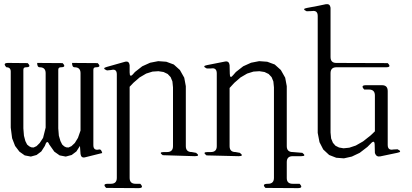

<svg xmlns="http://www.w3.org/2000/svg" viewBox="-20 -798 2040 951"><path d="M33.2 -166V-443.4Q33.2 -464.8 11.7 -464.8Q-8.8 -486.3 20.5 -486.3L117.2 -485.4Q137.7 -464.8 108.4 -464.8Q95.7 -464.8 95.7 -452.1V-162.1L98.6 -126L105.5 -99.6L114.3 -82L125 -73.2L134.8 -68.4L146.5 -67.4L161.1 -74.2L176.8 -89.8L193.4 -115.2L206.1 -166V-435.5Q206.1 -464.8 176.8 -464.8Q164.1 -464.8 164.1 -486.3L290 -485.4Q310.5 -464.8 281.2 -464.8Q268.6 -464.8 268.6 -452.1V-162.1L271.5 -126L279.3 -99.6L288.1 -82L297.9 -73.2L307.6 -68.4L319.3 -67.4L334 -74.2L350.6 -89.8L366.2 -115.2L378.9 -151.4V-435.5Q378.9 -464.8 349.6 -464.8Q336.9 -464.8 336.9 -486.3L463.9 -485.4Q484.4 -464.8 455.1 -464.8Q442.4 -464.8 442.4 -452.1V-79.1Q442.4 -50.8 470.7 -57.6Q481.4 -60.5 486.3 -40L400.4 -18.6Q381.8 -14.6 378.9 -35.2L376 -75.2L358.4 -47.9L335 -30.3L305.7 -22.5L275.4 -28.3L249 -46.9L223.6 -83Q212.9 -109.4 202.1 -75.2L184.6 -47.9L161.1 -30.3L132.8 -22.5L102.5 -28.3L76.2 -46.9L54.7 -75.2L40 -113.3Z M786.1 -29.3Q763.7 -44.9 792 -44.9H807.6Q836.9 -44.9 836.9 -74.2V-365.2L834 -394.5L825.2 -416L810.5 -431.6L790 -441.4L764.6 -445.3L735.4 -443.4L704.1 -433.6L670.9 -414.1L640.6 -387.7L622.1 -368.2V83Q622.1 112.3 651.4 112.3H674.8Q695.3 133.8 666 133.8L505.9 132.8Q485.4 112.3 514.6 112.3H529.3Q558.6 112.3 558.6 83V-429.7Q558.6 -459 530.3 -451.2L509.8 -449.2Q482.4 -460 509.8 -466.8L599.6 -492.2Q619.1 -497.1 622.1 -475.6V-439.5Q622.1 -410.2 640.6 -432.6L648.4 -441.4L684.6 -469.7L723.6 -487.3L763.7 -495.1L803.7 -492.2L840.8 -478.5L871.1 -451.2L892.6 -413.1L900.4 -371.1V-74.2Q900.4 -44.9 929.7 -44.9L951.2 -41Q973.6 -24.4 945.3 -24.4Z M1294.9 132.8Q1274.4 112.3 1307.6 112.3Q1336.9 112.3 1336.9 83V-365.2L1334 -394.5L1325.2 -416L1310.5 -431.6L1290 -441.4L1264.6 -445.3L1235.4 -443.4L1204.1 -433.6L1170.9 -414.1L1140.6 -387.7L1117.2 -362.3V-74.2Q1117.2 -44.9 1146.5 -44.9L1168 -41Q1190.4 -24.4 1162.1 -24.4L1002.9 -28.3Q980.5 -44.9 1008.8 -44.9H1024.4Q1053.7 -44.9 1053.7 -74.2V-434.6Q1053.7 -463.9 1025.4 -459H1003.9Q978.5 -470.7 1005.9 -475.6L1094.7 -493.2Q1114.3 -497.1 1117.2 -475.6L1118.2 -433.6Q1118.2 -404.3 1135.7 -426.8L1148.4 -441.4L1184.6 -469.7L1223.6 -487.3L1263.7 -495.1L1303.7 -492.2L1340.8 -478.5L1371.1 -451.2L1392.6 -413.1L1400.4 -371.1V-74.2Q1400.4 -44.9 1429.7 -44.9L1477.5 -41Q1500 -24.4 1471.7 -24.4H1429.7Q1400.4 -24.4 1400.4 4.9V84Q1400.4 112.3 1429.7 112.3H1463.9Q1484.4 133.8 1455.1 133.8Z M1900.4 -485.4Q1920.9 -464.8 1892.6 -464.8H1646.5Q1617.2 -464.8 1617.2 -435.5V-141.6L1620.1 -112.3L1628.9 -90.8L1641.6 -76.2L1659.2 -67.4L1681.6 -63.5L1710 -66.4L1742.2 -77.1L1778.3 -97.7L1815.4 -127L1836.9 -147.5V-325.2Q1836.9 -354.5 1807.6 -354.5H1784.2Q1763.7 -376 1793 -376H1872.1Q1900.4 -376 1900.4 -346.7V-80.1Q1900.4 -51.8 1928.7 -57.6L1949.2 -58.6Q1975.6 -45.9 1947.3 -41L1863.3 -23.4Q1843.8 -19.5 1836.9 -40L1835.9 -79.1Q1835.9 -108.4 1816.4 -86.9L1799.8 -70.3L1761.7 -41L1722.7 -22.5L1683.6 -13.7L1645.5 -16.6L1610.4 -30.3L1581.1 -57.6L1562.5 -93.8L1553.7 -139.6V-718.8Q1553.7 -748 1525.4 -743.2L1499 -742.2Q1472.7 -753.9 1501 -758.8L1557.6 -769.5L1594.7 -777.3Q1614.3 -780.3 1617.2 -759.8V-515.6Q1617.2 -486.3 1645.5 -486.3Z"/></svg>

Font: B2 Hana
Style: Regular
Weight: 500
Version: 2020-08-05; (max)